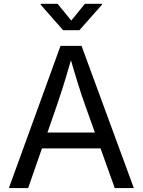

<svg xmlns="http://www.w3.org/2000/svg" viewBox="-20 -962 730 982"><path d="M289.6 -727.5H397L664.6 0H566.9L412.6 -431.6Q397.9 -473.1 378.9 -533.7Q359.9 -594.2 334 -684.1H351.6Q339.4 -641.1 337.4 -635.3Q318.4 -569.3 302.7 -519.8Q287.1 -470.2 273.9 -431.6L124 0H25.4ZM158.2 -284.2H531.7V-203.1H158.2ZM344.7 -856.9 414.1 -942.4H501.5V-938L386.2 -807.6H302.7L188 -938V-942.4H274.4Z"/></svg>

Font: Raveo Variable
Style: Regular
Weight: 400
Designer: Jakub Foglar, Rasmus Andersson (Inter)
Foundry: Jakubfoglar.com
Version: Version 1.000;Glyphs 3.2.3 (3260)